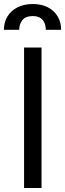

<svg xmlns="http://www.w3.org/2000/svg" viewBox="-43 -946 328 966"><path d="M166 0H78.1V-707H166ZM122.1 -925.8Q165.5 -925.8 197.8 -909.2Q230 -892.6 247.3 -863Q264.6 -833.5 264.6 -795.9H187.5Q187.5 -826.7 171.4 -845.9Q155.3 -865.2 122.1 -865.2Q86.9 -865.2 70.3 -845.5Q53.7 -825.7 53.7 -795.9H-23.4Q-23.4 -833.5 -5.6 -863Q12.2 -892.6 45.2 -909.2Q78.1 -925.8 122.1 -925.8Z"/></svg>

Font: Pretendard JP
Style: Regular
Weight: 400
Designer: Base glyphs from Inter by Rasmus Andersson; Hangeul glyphs from Noto Sans CJK(Source Han Sans) by Jang Soo-young and Kan
Foundry: Kil Hyung-jin
Version: Version 1.309